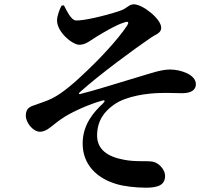

<svg xmlns="http://www.w3.org/2000/svg" viewBox="-20 -810 1040 892"><path d="M333 -715C364 -713 460 -734 535 -759C573 -771 577 -790 602 -790C643 -790 729 -722 729 -681C729 -656 703 -650 684 -637C606 -584 446 -467 349 -380C345 -375 347 -372 352 -373C418 -389 540 -428 608 -448C680 -469 726 -487 771 -487C818 -487 890 -464 890 -419C890 -394 871 -377 826 -377C801 -377 765 -379 726 -378C668 -377 565 -365 507 -322C467 -293 431 -252 431 -179C432 -115 480 -82 555 -68C609 -57 659 -64 689 -59C716 -55 747 -23 747 7C747 49 715 62 658 62C609 62 553 55 521 45C429 18 364 -46 364 -143C364 -232 416 -290 459 -330C470 -341 468 -347 453 -342C395 -326 324 -294 283 -269C220 -230 203 -198 165 -198C134 -198 100 -240 100 -272C100 -296 108 -310 133 -319C156 -328 198 -340 224 -354C270 -377 327 -426 384 -481C431 -525 526 -623 569 -689C582 -708 576 -713 555 -705C519 -694 460 -659 426 -638C397 -620 378 -602 348 -602C317 -602 244 -661 245 -716C245 -734 256 -766 266 -784L277 -785C292 -756 312 -715 333 -715Z"/></svg>

Font: Noto Serif SC
Style: Bold
Weight: 700
Designer: Ryoko NISHIZUKA 西塚涼子 (kana & ideographs); Frank Grießhammer (Latin, Greek & Cyrillic); Wenlong ZHANG 张文龙 (bopomofo); San
Foundry: Adobe
Version: Version 2.001;hotconv 1.1.0;makeotfexe 2.6.0